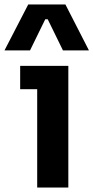

<svg xmlns="http://www.w3.org/2000/svg" viewBox="-61 -837 417 857"><path d="M105 -439H29V-543H244V0H105ZM65 -817H231L336 -612H220L152 -751H141L73 -612H-41Z"/></svg>

Font: Sora-SIA SemiBold
Style: Regular
Weight: 600
Designer: Jonathan Barnbrook, Julián Moncada
Foundry: Barnbrook Fonts
Version: Version 2.000